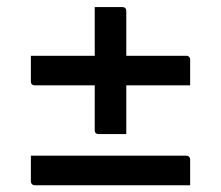

<svg xmlns="http://www.w3.org/2000/svg" viewBox="-20 -607 640 556"><path d="M254.3 -586.5Q277.1 -586.5 296 -586.5Q314.9 -586.5 334.7 -586.5Q339.7 -586.5 342.7 -583.5Q345.7 -580.5 345.7 -575.4Q345.7 -530.7 345.7 -486Q345.7 -441.3 345.7 -397.1Q345.7 -352.9 345.7 -308.3Q345.7 -263.6 345.7 -218.7Q324.5 -218.7 305.7 -218.7Q286.9 -218.7 265.3 -218.7Q260.3 -218.7 257.3 -221.7Q254.3 -224.7 254.3 -229.7Q254.3 -272.4 254.3 -316.6Q254.3 -360.8 254.5 -403.6Q254.8 -446.3 254.3 -482.7Q254.3 -509.7 254.3 -535.9Q254.3 -562 254.3 -586.5ZM69.4 -445.5H519.5Q523.6 -445.5 525.6 -444Q527.6 -442.5 529.1 -440.5Q530.6 -438.5 530.6 -434.5Q530.6 -414.5 530.6 -397.3Q530.6 -380.2 530.6 -359.8H80.5Q75.4 -359.8 72.4 -362.8Q69.4 -365.8 69.4 -370.8Q69.4 -391.2 69.4 -408.3Q69.4 -425.5 69.4 -445.5ZM69.4 -156.2H519.5Q523.6 -156.2 525.6 -154.7Q527.6 -153.2 529.1 -151.2Q530.6 -149.2 530.6 -145.2Q530.6 -125.3 530.6 -108.1Q530.6 -90.9 530.6 -70.5H80.5Q77.4 -70.5 74.9 -72Q72.4 -73.5 70.9 -76Q69.4 -78.5 69.4 -81.5Q69.4 -101.9 69.4 -119.1Q69.4 -136.3 69.4 -156.2Z"/></svg>

Font: Recursive Sans Linear Light
Style: Regular
Weight: 300
Version: Version 1.085